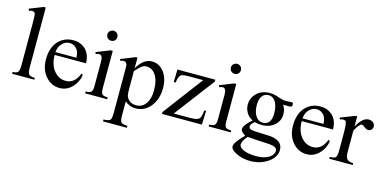

<svg xmlns="http://www.w3.org/2000/svg" viewBox="-85 -1204 3820 1909"><g transform="rotate(15 1825.0 -249.0)"><path d="M39.1 0V-19Q80.1 -19 93.8 -36.1Q106.9 -53.2 106.9 -105.5V-527.8Q106.9 -601.6 104 -625Q101.6 -642.1 92.8 -649.4Q73.2 -661.6 39.1 -648.4L29.8 -667L170.4 -722.7H191.9V-105.5Q191.9 -54.7 206.1 -36.1Q219.2 -19 267.6 -19V0Z M529.8 15.1Q445.3 15.1 386.2 -52.2Q326.7 -120.6 326.7 -227.1Q326.7 -343.3 386.7 -412.1Q448.2 -479.5 543.5 -479.5Q621.1 -479.5 671.9 -428.7Q721.2 -377 721.2 -290.5H399.4Q399.4 -189.5 450.2 -127.9Q498.5 -70.3 568.8 -69.3Q662.6 -67.9 705.1 -180.2L721.2 -170.4Q710.9 -97.2 660.6 -43.5Q606 15.1 529.8 15.1ZM399.4 -319.3H615.2Q615.2 -386.2 577.6 -419.4Q549.3 -443.4 514.6 -443.4Q471.2 -443.4 438.5 -410.6Q404.3 -376.5 399.4 -319.3Z M790.5 0V-19Q834.5 -19 847.7 -33.7Q861.8 -48.8 861.8 -94.7V-344.2Q861.8 -412.6 826.7 -412.6Q814.5 -412.6 790.5 -404.3L783.7 -422.4L924.8 -478.5H946.8V-94.7Q946.8 -47.9 960.4 -33.7Q973.6 -19 1017.6 -19V0ZM904.3 -571.8Q883.3 -571.8 867.2 -586.4Q852.5 -601.1 852.5 -623.5Q852.5 -647 868.2 -659.7Q883.8 -674.3 904.3 -674.3Q926.3 -674.3 940.9 -659.7Q955.6 -644.5 955.6 -623.5Q955.6 -600.6 941.4 -586.4Q926.8 -571.8 904.3 -571.8Z M1034.2 223.6V204.1Q1090.3 202.6 1103.5 186.5Q1115.7 172.4 1115.7 112.3V-328.1Q1115.7 -371.6 1113.8 -381.3Q1111.3 -395 1098.6 -404.3Q1079.6 -417 1043.5 -402.3L1037.6 -419.4L1183.1 -477.5H1201.7V-368.7Q1266.1 -478.5 1352.1 -478.5Q1427.7 -478.5 1477.1 -413.6Q1525.9 -348.6 1525.9 -250Q1525.9 -138.7 1467.3 -63Q1406.2 15.1 1313 15.1Q1250 15.1 1201.7 -27.3V113.8Q1201.7 169.9 1213.9 185.1Q1227.5 202.6 1280.8 204.1V223.6ZM1310.5 -16.1Q1371.1 -16.1 1407.7 -66.4Q1444.8 -118.2 1444.8 -202.6Q1444.8 -309.1 1404.8 -365.2Q1370.1 -416 1310.5 -416Q1283.2 -416 1256.8 -394.5Q1240.7 -381.3 1201.7 -338.9V-164.1Q1201.7 -109.4 1206.5 -89.8Q1213.4 -61 1240.7 -37.6Q1268.6 -16.1 1310.5 -16.1Z M1581.5 0V-19L1890.6 -430.2H1737.8Q1692.9 -430.2 1672.9 -423.3Q1639.6 -409.2 1632.3 -336.4H1612.8L1615.7 -465.8H2005.9V-446.3L1693.8 -34.2H1863.8Q1918 -34.2 1936 -43.5Q1956.1 -52.7 1961.9 -64.5Q1972.7 -83.5 1980 -142.6H1997.6L1992.2 0Z M2062 0V-19Q2106 -19 2119.1 -33.7Q2133.3 -48.8 2133.3 -94.7V-344.2Q2133.3 -412.6 2098.1 -412.6Q2085.9 -412.6 2062 -404.3L2055.2 -422.4L2196.3 -478.5H2218.3V-94.7Q2218.3 -47.9 2231.9 -33.7Q2245.1 -19 2289.1 -19V0ZM2175.8 -571.8Q2154.8 -571.8 2138.7 -586.4Q2124 -601.1 2124 -623.5Q2124 -647 2139.6 -659.7Q2155.3 -674.3 2175.8 -674.3Q2197.8 -674.3 2212.4 -659.7Q2227.1 -644.5 2227.1 -623.5Q2227.1 -600.6 2212.9 -586.4Q2198.2 -571.8 2175.8 -571.8Z M2547.4 225.6Q2471.7 225.6 2406.2 194.8Q2342.8 164.6 2342.8 128.4Q2342.8 89.4 2436.5 -4.4Q2388.2 -34.7 2388.2 -60.1Q2388.2 -101.1 2469.2 -170.4Q2427.2 -189.5 2404.3 -228.5Q2381.3 -266.6 2381.3 -311.5Q2381.3 -379.9 2431.6 -428.7Q2481.9 -478.5 2566.4 -478.5Q2609.4 -478.5 2656.7 -460.9Q2681.2 -451.7 2700.9 -447.5Q2720.7 -443.4 2735.4 -443.4Q2744.1 -443.4 2755.1 -443.8Q2766.1 -444.3 2779.3 -445.3Q2787.6 -446.3 2794.4 -445.8Q2801.3 -445.3 2806.2 -444.8Q2813.5 -442.9 2813.5 -424.3Q2813.5 -408.7 2807.6 -404.3Q2803.2 -399.9 2780.8 -399.9H2720.7Q2748.5 -363.3 2748.5 -307.1Q2749 -242.2 2700.2 -196.8Q2647.9 -149.9 2565.4 -149.9Q2546.9 -149.9 2529.1 -152.6Q2511.2 -155.3 2494.1 -159.7Q2456.1 -131.8 2456.1 -103.5Q2456.1 -92.8 2464.8 -84Q2475.1 -76.2 2503.9 -73.2Q2518.6 -71.8 2553.7 -70.3Q2588.9 -68.8 2645 -66.9Q2807.6 -63.5 2807.6 43.5Q2807.6 115.2 2733.9 168.9Q2654.3 225.6 2547.4 225.6ZM2591.8 163.6Q2676.3 163.6 2726.6 131.3Q2771 101.6 2771 62Q2771 28.3 2720.7 18.1Q2700.2 13.2 2640.1 11.2Q2606.9 9.8 2562.7 7.3Q2518.6 4.9 2464.4 0Q2416 54.2 2416 89.4Q2416 121.1 2464.8 142.6Q2515.1 163.6 2591.8 163.6ZM2571.3 -175.3Q2658.2 -175.3 2658.2 -293.9Q2658.2 -367.2 2631.3 -410.6Q2605 -454.6 2557.1 -454.6Q2519.5 -454.6 2495.1 -425.3Q2469.2 -393.6 2469.2 -333Q2469.2 -261.7 2496.6 -218.8Q2523.9 -175.3 2571.3 -175.3Z M3072.8 15.1Q2988.3 15.1 2929.2 -52.2Q2869.6 -120.6 2869.6 -227.1Q2869.6 -343.3 2929.7 -412.1Q2991.2 -479.5 3086.4 -479.5Q3164.1 -479.5 3214.8 -428.7Q3264.2 -377 3264.2 -290.5H2942.4Q2942.4 -189.5 2993.2 -127.9Q3041.5 -70.3 3111.8 -69.3Q3205.6 -67.9 3248 -180.2L3264.2 -170.4Q3253.9 -97.2 3203.6 -43.5Q3148.9 15.1 3072.8 15.1ZM2942.4 -319.3H3158.2Q3158.2 -386.2 3120.6 -419.4Q3092.3 -443.4 3057.6 -443.4Q3014.2 -443.4 2981.4 -410.6Q2947.3 -376.5 2942.4 -319.3Z M3303.7 0V-19Q3350.1 -19 3363.8 -33.7Q3377.4 -48.8 3377.4 -105.5V-285.6Q3377.4 -387.2 3362.3 -405.8Q3336.9 -418.9 3303.7 -404.3L3298.8 -422.4L3442.4 -478.5H3462.9V-374Q3520 -478.5 3583 -478.5Q3611.8 -478.5 3629.4 -462.4Q3648.4 -446.3 3648.4 -422.4Q3648.4 -404.3 3635.3 -389.6Q3621.1 -375.5 3603 -375.5Q3584.5 -375.5 3562.5 -393.1Q3541.5 -411.1 3530.3 -411.1Q3504.9 -411.1 3462.9 -332.5V-108.4Q3462.9 -61 3479 -42Q3497.1 -19 3544.4 -19V0Z"/></g></svg>

Font: Nuosu SIL
Style: Regular
Weight: 400
Designer: Peter Constable, Alex Kotlar, Peter Martin
Foundry: SIL International
Version: Version 2.300